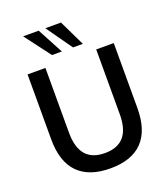

<svg xmlns="http://www.w3.org/2000/svg" viewBox="-169 -1071 1052 1200"><g transform="rotate(-20 357.5 -471.0)"><path d="M358.4 10.3C546.4 10.3 644 -88.9 644 -286.1V-718.8H527.3V-288.1C527.3 -155.3 470.7 -91.3 358.4 -91.3C246.6 -91.3 189.5 -155.3 189.5 -288.1V-718.8H70.8V-286.1C70.8 -88.9 169.9 10.3 358.4 10.3ZM321.3 -780.3 229.5 -952.1H126L255.9 -780.3ZM460.9 -780.3 377.9 -952.1H273.9L395.5 -780.3Z"/></g></svg>

Font: Winston Medium
Style: Regular
Weight: 500
Designer: Vernon Adams, Kim Jin-seong, David Berlow, Cristiano Sobral
Foundry: The Winston Project Authors
Version: Version 3.004